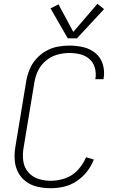

<svg xmlns="http://www.w3.org/2000/svg" viewBox="-20 -983 616 1011"><path d="M247 8Q282 8 317 0Q352 -8 383.5 -29Q415 -50 438 -79.5Q461 -109 474 -143L433 -155Q418 -118 389.5 -87.5Q361 -57 323 -44Q285 -31 247 -31Q213 -31 181 -41.5Q149 -52 128 -77Q107 -102 102.5 -135.5Q98 -169 104 -204L161 -549Q166 -581 180.5 -611Q195 -641 222 -663.5Q249 -686 281 -695Q313 -704 345 -704Q374 -704 401.5 -697.5Q429 -691 450 -673Q471 -655 479 -627.5Q487 -600 483 -571Q482 -568 481 -566H525L526 -573Q532 -610 521 -645.5Q510 -681 482.5 -703.5Q455 -726 419 -734.5Q383 -743 345 -743Q314 -743 282.5 -737Q251 -731 221.5 -714Q192 -697 170 -672Q148 -647 135.5 -616.5Q123 -586 118 -555L61 -210Q55 -175 57.5 -140Q60 -105 75.5 -75.5Q91 -46 117.5 -26.5Q144 -7 178 0.5Q212 8 247 8ZM337 -781H385L528 -935L493 -963L366 -815L288 -960L246 -939Z"/></svg>

Font: Iosevka Sparkle Extralight
Style: Italic
Weight: 200
Italic angle: -9°
Designer: Belleve Invis
Foundry: Belleve Invis
Version: Version 4.5.0; ttfautohint (v1.8.3)